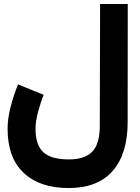

<svg xmlns="http://www.w3.org/2000/svg" viewBox="-20 -702 712 976"><path d="M201.7 -220.2Q185.5 -178.7 173.1 -131.8Q160.6 -85 160.6 -46.9Q160.6 35.2 200.4 71.8Q240.2 108.4 329.6 108.4Q411.1 108.4 449.2 68.8Q487.3 29.3 487.3 -62.5L488.8 -681.6H629.4L628.9 -81.5Q628.9 80.1 552.7 167Q476.6 253.9 329.1 253.9Q182.1 253.9 100.3 176.8Q18.6 99.6 18.6 -47.4Q18.6 -99.6 34.2 -159.7Q49.8 -219.7 71.8 -272.9Z"/></svg>

Font: Vazir Black WOL-UI
Style: Black-WOL-UI
Weight: 900
Designer: Saber Rastikerdar
Foundry: Saber Rastikerdar
Version: Version 30.0.0